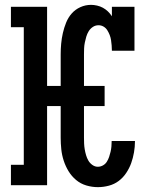

<svg xmlns="http://www.w3.org/2000/svg" viewBox="-20 -763 640 791"><path d="M383 8Q359 8 335.5 1Q312 -6 293.5 -21.5Q275 -37 262.5 -57.5Q250 -78 242.5 -101Q235 -124 232.5 -148Q230 -172 230 -196V-326H174V0H25V-84H78V-651H25V-735H174V-409H230V-539Q230 -561 232 -583Q234 -605 239 -627Q244 -649 252.5 -670Q261 -691 275.5 -707.5Q290 -724 311 -733.5Q332 -743 355 -743Q367 -743 380 -740Q393 -737 404 -731Q415 -725 424.5 -716Q434 -707 441 -696V-735H534V-554H441Q441 -565 440 -576Q439 -587 437.5 -597.5Q436 -608 432 -618.5Q428 -629 422 -638.5Q416 -648 406.5 -653.5Q397 -659 386 -659Q373 -659 362.5 -652Q352 -645 345.5 -634.5Q339 -624 335.5 -612Q332 -600 329.5 -588Q327 -576 326.5 -563.5Q326 -551 326 -539V-409H411V-326H326V-196Q326 -184 326.5 -172Q327 -160 329 -148Q331 -136 334.5 -124Q338 -112 344 -101.5Q350 -91 360.5 -83.5Q371 -76 383 -76Q394 -76 404 -81.5Q414 -87 420 -96.5Q426 -106 429.5 -116.5Q433 -127 435.5 -137.5Q438 -148 439 -159Q440 -170 440 -181Q440 -182 440 -182Q440 -182 440 -182H536Q536 -182 536 -181.5Q536 -181 536 -180Q536 -158 532 -135Q528 -112 520.5 -91Q513 -70 500 -50.5Q487 -31 469 -17.5Q451 -4 428.5 2Q406 8 383 8Z"/></svg>

Font: Iosevka Slab Medium Extended
Style: Regular
Weight: 500
Width: 7
Monospace: yes
Designer: Belleve Invis
Foundry: Belleve Invis
Version: Version 11.1.1; ttfautohint (v1.8.3)